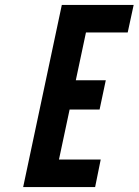

<svg xmlns="http://www.w3.org/2000/svg" viewBox="-20 -755 560 775"><path d="M73.5 0H364L386.5 -111H218L261 -313H382L407 -431H286L327 -624H495.5L519.5 -735H229.5Z"/></svg>

Font: League Gothic SemiExpanded Italic
Style: Regular
Weight: 400
Width: 6
Designer: The League of Moveable Type
Version: Version 1.600; ttfautohint (v1.8.3)